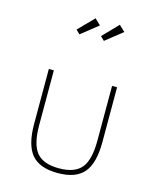

<svg xmlns="http://www.w3.org/2000/svg" viewBox="-116 -844 764 938"><g transform="rotate(15 266.0 -375.0)"><path d="M93.3 -465.3H118.7V-188Q118.7 -91.8 152.6 -50.5Q186.5 -9.3 266.1 -9.3Q345.7 -9.3 379.4 -50.5Q413.1 -91.8 413.1 -188V-465.3H438.5V-188Q438.5 -81.1 397.9 -33.2Q357.4 14.6 266.1 14.6Q174.8 14.6 134 -33.2Q93.3 -81.1 93.3 -188ZM317.4 -667.5 297.9 -686.5 372.6 -763.7 402.8 -735.4ZM174.3 -686.5 250 -763.7 279.3 -735.4 193.8 -667.5Z"/></g></svg>

Font: Spartan MB Thin
Style: Regular
Weight: 100
Designer: Matt Bailey, Mirko Velimirovic
Foundry: Matt Bailey
Version: Version 1.005